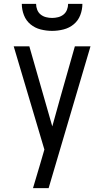

<svg xmlns="http://www.w3.org/2000/svg" viewBox="-20 -760 540 995"><path d="M151 215Q160 185 169 154.5Q178 124 187 94L210 15L51 -520H132L251 -105L293 -256L368 -520H449L232 215ZM250 -600Q220 -600 190.5 -607.5Q161 -615 138 -634Q115 -653 104 -681.5Q93 -710 93 -740H167Q167 -724 173 -709Q179 -694 191 -684.5Q203 -675 218.5 -671Q234 -667 250 -667Q266 -667 281.5 -671Q297 -675 309 -684.5Q321 -694 327 -709Q333 -724 333 -740H407Q407 -710 396 -681.5Q385 -653 362 -634Q339 -615 309.5 -607.5Q280 -600 250 -600Z"/></svg>

Font: Iosevka NFM
Style: Regular
Weight: 400
Monospace: yes
Designer: Belleve Invis
Foundry: Belleve Invis
Version: Version 29.0.4; ttfautohint (v1.8.4);Nerd Fonts 3.3.0